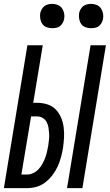

<svg xmlns="http://www.w3.org/2000/svg" viewBox="-28 -968 565 988"><path d="M317 0 438 -735H517L396 0ZM-8 0 113 -735H192L143 -439H162Q190 -439 215.5 -431Q241 -423 258.5 -405Q276 -387 286 -363.5Q296 -340 299.5 -313.5Q303 -287 301.5 -260Q300 -233 296 -205Q292 -181 285.5 -157.5Q279 -134 268.5 -111Q258 -88 242 -67Q226 -46 205.5 -30Q185 -14 161 -7Q137 0 113 0ZM112 -70Q128 -70 143.5 -77.5Q159 -85 170.5 -97.5Q182 -110 190 -124.5Q198 -139 204 -154.5Q210 -170 213.5 -185.5Q217 -201 220 -217Q222 -233 224 -249Q226 -265 225 -280.5Q224 -296 221.5 -311.5Q219 -327 212 -340Q205 -353 192 -361Q179 -369 163 -369H132L82 -70ZM440 -823Q425 -823 411.5 -828Q398 -833 390 -844.5Q382 -856 379.5 -870.5Q377 -885 379 -900Q381 -910 386.5 -920Q392 -930 400.5 -936.5Q409 -943 419.5 -945.5Q430 -948 441 -948Q456 -948 469.5 -942.5Q483 -937 491 -925.5Q499 -914 502 -899.5Q505 -885 502 -870Q500 -860 494.5 -850Q489 -840 480.5 -833.5Q472 -827 461.5 -825Q451 -823 440 -823ZM240 -823Q225 -823 211.5 -828Q198 -833 190 -844.5Q182 -856 179.5 -870.5Q177 -885 179 -900Q181 -910 186.5 -920Q192 -930 200.5 -936.5Q209 -943 219.5 -945.5Q230 -948 241 -948Q256 -948 269.5 -942.5Q283 -937 291 -925.5Q299 -914 302 -899.5Q305 -885 302 -870Q300 -860 294.5 -850Q289 -840 280.5 -833.5Q272 -827 261.5 -825Q251 -823 240 -823Z"/></svg>

Font: Iosevka SS18
Style: Italic
Weight: 400
Italic angle: -9°
Monospace: yes
Designer: Belleve Invis
Foundry: Belleve Invis
Version: Version 25.1.1; ttfautohint (v1.8.4)